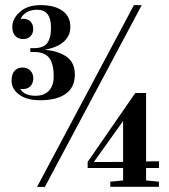

<svg xmlns="http://www.w3.org/2000/svg" viewBox="-20 -734 662 754"><path d="M125.5 0 505.9 -713.9H536.6L156.2 0ZM25.4 -417.5Q25.4 -441.4 36.6 -455.1Q47.9 -468.8 68.4 -468.8Q87.4 -468.8 99.1 -456.8Q110.8 -444.8 110.8 -426.8Q110.8 -405.8 97.7 -393.8Q84.5 -381.8 60.5 -384.8V-383.3Q76.7 -357.9 119.6 -357.9Q153.3 -357.9 172.1 -377.7Q190.9 -397.5 190.9 -434.6Q190.9 -482.9 173.3 -506.3Q155.8 -529.8 113.8 -529.8H99.1V-544.9H113.3Q133.8 -544.9 147.7 -551Q161.6 -557.1 168.5 -569.1Q175.3 -581.1 177.7 -594.5Q180.2 -607.9 180.2 -626.5Q180.2 -695.8 125.5 -695.8Q100.6 -695.8 83.3 -684.8Q65.9 -673.8 62 -660.6V-659.7Q85 -662.6 97.7 -651.4Q110.4 -640.1 110.4 -619.6Q110.4 -602.5 99.6 -591.6Q88.9 -580.6 70.8 -580.6Q50.8 -580.6 39.6 -593.3Q28.3 -606 28.3 -628.4Q28.3 -660.2 57.9 -687Q87.4 -713.9 139.2 -713.9Q193.4 -713.9 224.9 -691.9Q256.3 -669.9 256.3 -627.4Q256.3 -594.2 231.2 -571Q206.1 -547.9 157.7 -539.1V-538.1Q208 -534.2 241 -511.5Q273.9 -488.8 273.9 -441.4Q273.9 -391.1 238.3 -365.7Q202.6 -340.3 137.7 -340.3Q85.4 -340.3 55.4 -362.3Q25.4 -384.3 25.4 -417.5ZM125.5 0 505.9 -713.9H536.6L156.2 0ZM324.2 -74.2V-98.1L511.2 -368.7H553.7V-100.1L604.5 -100.6V-74.2H553.7V-25.4L604 -20.5V-0.5H413.1V-20.5L463.4 -25.4V-74.2ZM349.1 -97.7 463.4 -98.1V-257.3H462.4L349.1 -98.6Z"/></svg>

Font: Vidaloka 
Style: Regular
Weight: 400
Designer: Cyreal (www.cyreal.org)
Foundry: Cyreal (www.cyreal.org)
Version: Version 1.011